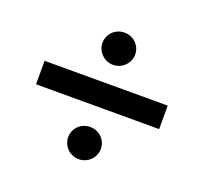

<svg xmlns="http://www.w3.org/2000/svg" viewBox="-101 -678 831 784"><g transform="rotate(20 315.0 -286.0)"><path d="M243 -491C243 -454 274 -421 314 -421C354 -421 385 -454 385 -491C385 -530 354 -561 314 -561C274 -561 243 -530 243 -491ZM46 -239H581V-341H46ZM243 -81C243 -44 274 -11 314 -11C354 -11 385 -44 385 -81C385 -120 354 -151 314 -151C274 -151 243 -120 243 -81Z"/></g></svg>

Font: Jost Medium
Style: Regular
Weight: 500
Version: Version 3.710